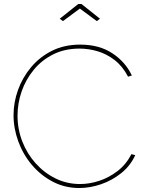

<svg xmlns="http://www.w3.org/2000/svg" viewBox="-20 -938 737 964"><path d="M48 -360Q48 -424 70.5 -486.5Q93 -549 136 -600.5Q179 -652 241 -683Q303 -714 383 -714Q478 -714 544 -670.5Q610 -627 642 -559L623 -553Q596 -605 556 -636Q516 -667 470.5 -680.5Q425 -694 379 -694Q305 -694 247 -665Q189 -636 149 -587Q109 -538 88.5 -478.5Q68 -419 68 -357Q68 -289 92 -227.5Q116 -166 159 -118Q202 -70 259 -42Q316 -14 382 -14Q429 -14 478 -30Q527 -46 570 -79Q613 -112 640 -164L659 -159Q635 -106 589 -69Q543 -32 487.5 -13Q432 6 378 6Q306 6 245.5 -25.5Q185 -57 140.5 -109.5Q96 -162 72 -227.5Q48 -293 48 -360ZM280 -844 373 -918H389L482 -844L466 -832L381 -895L296 -832Z"/></svg>

Font: Raleway Thin
Style: Regular
Weight: 100
Designer: Matt McInerney, Pablo Impallari, Rodrigo Fuenzalida
Foundry: Matt McInerney, Pablo Impallari, Rodrigo Fuenzalida
Version: Version 4.026